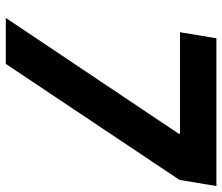

<svg xmlns="http://www.w3.org/2000/svg" viewBox="-72 -695 767 663"><g transform="rotate(90 311.5 -363.5)"><path d="M41.9 0H200.6L601.2 -599.8L622.5 -727.3H112.2L91.3 -601.6H442.5L441.4 -596.6Z"/></g></svg>

Font: TID UI
Style: Bold Italic
Weight: 700
Italic angle: -9.39999°
Designer: The TID Project Authors
Foundry: Bakken & Bæck
Version: Version 1.001;hotconv 1.0.109;makeotfexe 2.5.65596